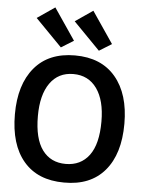

<svg xmlns="http://www.w3.org/2000/svg" viewBox="-59 -909 717 966"><g transform="rotate(5 300.0 -426.0)"><path d="M301 11Q168 11 96.5 -73Q25 -157 25 -310Q25 -460 96.5 -545.5Q168 -631 301 -631Q434 -631 506 -545.5Q578 -460 578 -310Q578 -157 506 -72.5Q434 12 301 11ZM301 -83Q377 -83 419.5 -140Q462 -197 462 -311Q462 -418 419.5 -477.5Q377 -537 301 -537Q225 -537 183 -477.5Q141 -418 141 -311Q141 -197 183 -140Q225 -83 301 -83ZM226 -665 92 -802 181 -863 289 -704ZM418 -665 284 -802 373 -863 481 -704Z"/></g></svg>

Font: Inconsolata Expanded Bold
Style: Regular
Weight: 700
Width: 7
Monospace: yes
Designer: Raph Levien, Cyreal, Brenton Simpson
Foundry: Raph Levien, Cyreal, Google
Version: Version 3.001; ttfautohint (v1.8.2.53-6de2)